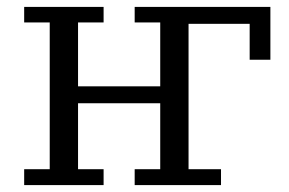

<svg xmlns="http://www.w3.org/2000/svg" viewBox="-20 -536 837 556"><path d="M50 -46H124V-471H50V-516H280V-471H206V-286H444V-471H370V-516H763V-363H703V-467H526V-46H620V0H370V-46H444V-237H206V-46H280V0H50Z"/></svg>

Font: IBM Plex Serif
Style: Regular
Weight: 400
Designer: Mike Abbink, Paul van der Laan, Pieter van Rosmalen
Foundry: Bold Monday
Version: Version 2.6